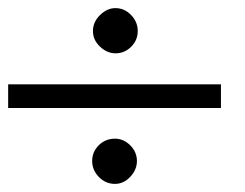

<svg xmlns="http://www.w3.org/2000/svg" viewBox="-20 -517 600 471"><path d="M263.2 -497.1Q285.2 -497.1 301.5 -480.2Q317.9 -463.4 317.9 -440.9Q317.9 -418.5 301.8 -402.3Q285.6 -386.2 263.2 -386.2Q242.7 -386.2 225.3 -402.6Q208 -418.9 208 -440.9Q208 -462.9 225.3 -480Q242.7 -497.1 263.2 -497.1ZM522 -252H0V-310.1H522ZM315.9 -122.1Q315.9 -100.6 299.6 -83.3Q283.2 -65.9 262.2 -65.9Q238.8 -65.9 222.4 -83Q206.1 -100.1 206.1 -122.1Q206.1 -144.5 222.2 -160.6Q238.3 -176.8 262.2 -176.8Q283.2 -176.8 299.6 -160.4Q315.9 -144 315.9 -122.1Z"/></svg>

Font: Laureen pro
Style: Bold
Weight: 700
Designer: Ahmed zaza
Foundry: zazatype
Version: Version 1.000